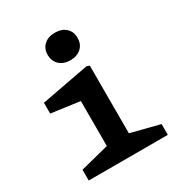

<svg xmlns="http://www.w3.org/2000/svg" viewBox="-185 -926 990 1055"><g transform="rotate(-30 310.0 -398.5)"><path d="M71.4 -68.5 284.9 -122.8 252.3 -66.7V-435L284.3 -395.5L71.8 -424.5V-493L374.3 -549.9L392.2 -543.9V-66.7L359.7 -122.8L573.2 -68.5V0H71.4ZM221 -710.1Q221 -749.8 247 -773.2Q273 -796.6 315.7 -796.6Q358.3 -796.6 384.3 -773.2Q410.3 -749.8 410.3 -710.1Q410.3 -670 384.3 -646.2Q358.3 -622.3 315.7 -622.3Q287.7 -622.3 266.3 -633.1Q244.9 -643.8 233 -663.8Q221 -683.8 221 -710.1Z"/></g></svg>

Font: Monaspace Xenon Var ExtraLight
Style: Regular
Weight: 200
Designer: Riley Cran and the Lettermatic Team
Version: Version 1.200 (Monaspace Xenon Var)